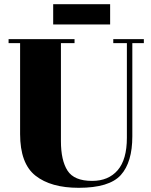

<svg xmlns="http://www.w3.org/2000/svg" viewBox="-20 -887 723 917"><path d="M420 -23Q334 -23 302.5 -72Q271 -121 271 -213V-681H336V-700H21V-681H76V-247Q76 -106 149.5 -48Q223 10 356 10Q502 10 557 -51Q612 -112 612 -236V-681H667V-700H521V-681H586V-229Q586 -125 542 -74Q498 -23 420 -23ZM234 -770V-867H506V-770Z"/></svg>

Font: Abril Fatface
Style: Regular
Weight: 400
Designer: Veronika Burian, Jos Scaglione
Foundry: TypeTogether
Version: Version 1.001